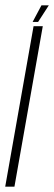

<svg xmlns="http://www.w3.org/2000/svg" viewBox="-56 -698 203 718"><path d="M-36.5 0H-2L104 -600H69.5ZM66 -616H86.5L126.5 -678H99Z"/></svg>

Font: Anybody UltraCondensed ExtraLight
Style: Italic
Weight: 250
Width: 1
Italic angle: -10°
Version: Version 1.113;gftools[0.9.25]